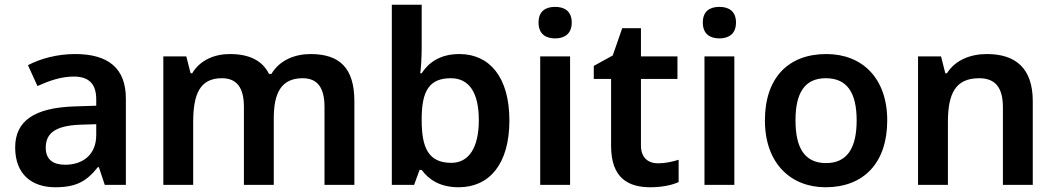

<svg xmlns="http://www.w3.org/2000/svg" viewBox="-20 -831 4454 810"><path d="M297 -603C222 -603 151 -584 98 -556L138 -468C187 -490 237 -508 291 -508C351 -508 386 -481 386 -412V-385L292 -382C125 -376 44 -321 44 -209C44 -94 116 -41 213 -41C303 -41 346 -67 393 -126H397L422 -51H511V-415C511 -543 437 -603 297 -603ZM320 -305 386 -307V-261C386 -178 329 -136 255 -136C206 -136 173 -156 173 -208C173 -266 209 -301 320 -305Z M1290 -603C1224 -603 1159 -577 1125 -519H1115C1086 -577 1030 -603 949 -603C886 -603 824 -578 791 -522H784L766 -593H669V-51H795V-316C795 -435 824 -501 916 -501C980 -501 1009 -460 1009 -380V-51H1135V-333C1135 -442 1169 -501 1257 -501C1320 -501 1349 -460 1349 -380V-51H1475V-404C1475 -544 1413 -603 1290 -603Z M1759 -631V-811H1633V-51H1727L1750 -114H1759C1788 -75 1834 -41 1915 -41C2043 -41 2129 -137 2129 -323C2129 -507 2044 -603 1918 -603C1837 -603 1788 -567 1759 -522H1753C1756 -544 1759 -588 1759 -631ZM1882 -501C1958 -501 2000 -442 2000 -324C2000 -208 1958 -144 1884 -144C1788 -144 1759 -207 1759 -323V-334C1760 -447 1791 -501 1882 -501Z M2322 -802C2283 -802 2252 -785 2252 -736C2252 -687 2283 -669 2322 -669C2360 -669 2392 -687 2392 -736C2392 -785 2360 -802 2322 -802ZM2385 -593H2259V-51H2385Z M2756 -142C2714 -142 2684 -166 2684 -217V-498H2838V-593H2684V-712H2605L2565 -597L2485 -553V-498H2558V-216C2558 -79 2631 -41 2724 -41C2771 -41 2816 -50 2843 -63V-157C2818 -149 2787 -142 2756 -142Z M3015 -802C2976 -802 2945 -785 2945 -736C2945 -687 2976 -669 3015 -669C3053 -669 3085 -687 3085 -736C3085 -785 3053 -802 3015 -802ZM3078 -593H2952V-51H3078Z M3723 -323C3723 -503 3616 -603 3466 -603C3306 -603 3207 -503 3207 -323C3207 -143 3315 -41 3463 -41C3623 -41 3723 -143 3723 -323ZM3336 -323C3336 -438 3374 -501 3464 -501C3555 -501 3594 -438 3594 -323C3594 -208 3555 -143 3465 -143C3374 -143 3336 -208 3336 -323Z M4143 -603C4075 -603 4010 -578 3975 -522H3968L3950 -593H3853V-51H3979V-316C3979 -435 4010 -501 4111 -501C4180 -501 4211 -460 4211 -379V-51H4337V-404C4337 -544 4264 -603 4143 -603Z"/></svg>

Font: Noto Sans Tamil UI SemiBold
Style: Regular
Weight: 600
Designer: Jelle Bosma - Monotype Design Team
Foundry: Monotype Imaging Inc.
Version: Version 2.004